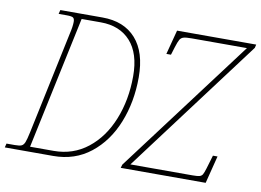

<svg xmlns="http://www.w3.org/2000/svg" viewBox="-94 -830 1285 946"><g transform="rotate(10 549.0 -357.0)"><path d="M-12 -20H29Q53 -20 63 -24.5Q73 -29 79 -43.5Q85 -58 93 -96L201 -607Q210 -645 210 -668Q210 -684 202.5 -689Q195 -694 171 -694H130L135 -714H346Q454 -714 513.5 -647Q573 -580 573 -454Q573 -331 531.5 -227.5Q490 -124 411.5 -62Q333 0 225 0H-17ZM223 -25Q320 -25 393 -82.5Q466 -140 505.5 -238.5Q545 -337 545 -455Q545 -569 491 -629Q437 -689 342 -689H246L105 -25ZM568 -17 1073 -689H798Q769 -689 756.5 -685.5Q744 -682 737.5 -671Q731 -660 722 -631L710 -592H687L719 -714H1115L1111 -697L607 -25H918Q943 -25 953 -28Q963 -31 968 -39.5Q973 -48 980 -71L1000 -138H1023L988 0H563Z"/></g></svg>

Font: Noto Serif NarrowThin
Style: Italic
Weight: 250
Width: 4
Italic angle: -12°
Designer: Monotype Design Team
Foundry: Monotype Imaging Inc.
Version: Version 1.001